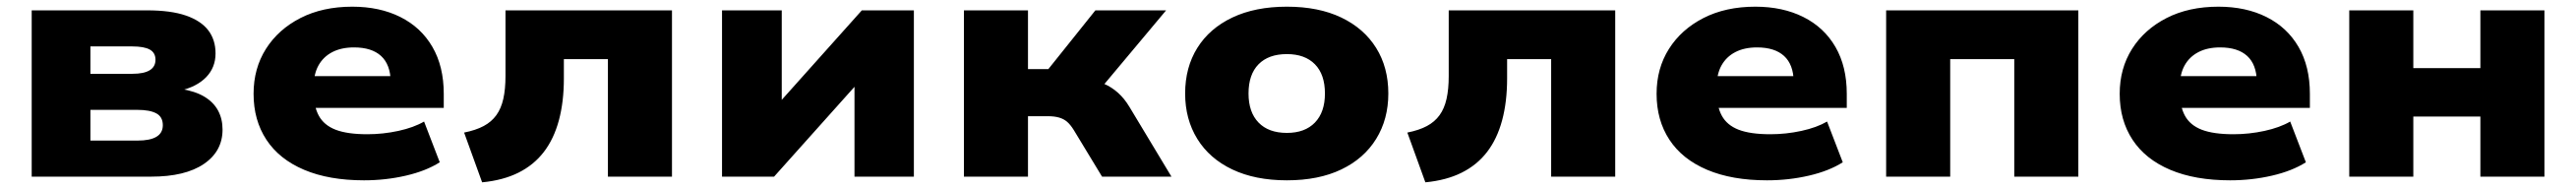

<svg xmlns="http://www.w3.org/2000/svg" viewBox="-20 -529 7721 566"><path d="M75 0V-498H421Q492 -498 537 -482.5Q582 -467 604 -438.5Q626 -410 626 -369Q626 -327 598 -298Q570 -269 518 -257L521 -263Q565 -256 592.5 -239.5Q620 -223 633.5 -198Q647 -173 647 -141Q647 -76 591 -38Q535 0 433 0ZM251 -108H392Q430 -108 449 -119.5Q468 -131 468 -154Q468 -179 448.5 -189.5Q429 -200 392 -200H251ZM251 -308H377Q411 -308 428.5 -318.5Q446 -329 446 -350Q446 -371 429 -380.5Q412 -390 376 -390H251Z M1071 11Q966 11 891.5 -20.5Q817 -52 778.5 -110.5Q740 -169 740 -248Q740 -324 777 -382.5Q814 -441 880.5 -475Q947 -509 1036 -509Q1118 -509 1180 -478Q1242 -447 1276 -388.5Q1310 -330 1310 -248V-206H897V-301H1168L1151 -285Q1150 -336 1122 -361.5Q1094 -387 1041 -387Q1003 -387 976 -373Q949 -359 934.5 -333Q920 -307 920 -268V-255Q920 -211 935.5 -182.5Q951 -154 986 -140.5Q1021 -127 1081 -127Q1128 -127 1174 -137Q1220 -147 1251 -165L1298 -43Q1257 -17 1196.5 -3Q1136 11 1071 11Z M1425 17 1371 -132Q1406 -139 1429.5 -151.5Q1453 -164 1467.5 -184Q1482 -204 1488.5 -233Q1495 -262 1495 -301V-498H1994V0H1802V-352H1670V-294Q1670 -224 1655 -168.5Q1640 -113 1610 -74Q1580 -35 1534 -12Q1488 11 1425 17Z M2144 0V-498H2323V-192H2289L2563 -498H2719V0H2541V-307H2575L2300 0Z M2869 0V-498H3061V-322H3122L3263 -498H3475L3257 -238L3238 -291Q3266 -288 3289 -278Q3312 -268 3331 -251Q3350 -234 3365 -209L3491 0H3283L3198 -140Q3188 -156 3178 -164.5Q3168 -173 3154 -177Q3140 -181 3121 -181H3061V0Z M3837 11Q3742 11 3673.5 -21.5Q3605 -54 3568.5 -113Q3532 -172 3532 -249Q3532 -327 3568.5 -385.5Q3605 -444 3673.5 -476.5Q3742 -509 3837 -509Q3932 -509 4000 -476.5Q4068 -444 4104.5 -385.5Q4141 -327 4141 -249Q4141 -172 4104.5 -113Q4068 -54 4000 -21.5Q3932 11 3837 11ZM3837 -131Q3891 -131 3921 -162Q3951 -193 3951 -249Q3951 -306 3921 -336.5Q3891 -367 3837 -367Q3782 -367 3752 -336.5Q3722 -306 3722 -249Q3722 -193 3752 -162Q3782 -131 3837 -131Z M4252 17 4198 -132Q4233 -139 4256.5 -151.5Q4280 -164 4294.5 -184Q4309 -204 4315.5 -233Q4322 -262 4322 -301V-498H4821V0H4629V-352H4497V-294Q4497 -224 4482 -168.5Q4467 -113 4437 -74Q4407 -35 4361 -12Q4315 11 4252 17Z M5276 11Q5171 11 5096.5 -20.5Q5022 -52 4983.5 -110.5Q4945 -169 4945 -248Q4945 -324 4982 -382.5Q5019 -441 5085.5 -475Q5152 -509 5241 -509Q5323 -509 5385 -478Q5447 -447 5481 -388.5Q5515 -330 5515 -248V-206H5102V-301H5373L5356 -285Q5355 -336 5327 -361.5Q5299 -387 5246 -387Q5208 -387 5181 -373Q5154 -359 5139.5 -333Q5125 -307 5125 -268V-255Q5125 -211 5140.5 -182.5Q5156 -154 5191 -140.5Q5226 -127 5286 -127Q5333 -127 5379 -137Q5425 -147 5456 -165L5503 -43Q5462 -17 5401.5 -3Q5341 11 5276 11Z M5633 0V-498H6209V0H6017V-352H5825V0Z M6664 11Q6559 11 6484.5 -20.5Q6410 -52 6371.5 -110.5Q6333 -169 6333 -248Q6333 -324 6370 -382.5Q6407 -441 6473.5 -475Q6540 -509 6629 -509Q6711 -509 6773 -478Q6835 -447 6869 -388.5Q6903 -330 6903 -248V-206H6490V-301H6761L6744 -285Q6743 -336 6715 -361.5Q6687 -387 6634 -387Q6596 -387 6569 -373Q6542 -359 6527.5 -333Q6513 -307 6513 -268V-255Q6513 -211 6528.5 -182.5Q6544 -154 6579 -140.5Q6614 -127 6674 -127Q6721 -127 6767 -137Q6813 -147 6844 -165L6891 -43Q6850 -17 6789.5 -3Q6729 11 6664 11Z M7021 0V-498H7213V-325H7414V-498H7606V0H7414V-180H7213V0Z"/></svg>

Font: Nunito Sans 10pt SemiExpanded Black
Style: Regular
Weight: 900
Width: 6
Designer: Vernon Adams
Foundry: Vernon Adams
Version: Version 3.101;gftools[0.9.27]